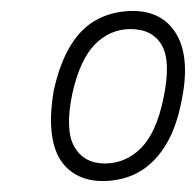

<svg xmlns="http://www.w3.org/2000/svg" viewBox="-20 -733 357 350"><path d="M167 -403Q131 -403 107 -422.5Q83 -442 76 -479Q69 -516 78 -568Q89 -618 109 -650.5Q129 -683 158 -698Q187 -713 222 -713Q277 -713 302 -670Q327 -627 311 -549Q301 -498 280.5 -466Q260 -434 231.5 -418.5Q203 -403 167 -403ZM171 -435Q209 -435 237 -463Q265 -491 278 -554Q292 -621 275 -650.5Q258 -680 218 -680Q181 -680 153.5 -652.5Q126 -625 112 -563Q98 -496 115.5 -465.5Q133 -435 171 -435Z"/></svg>

Font: Nunito Sans 10pt Condensed ExtraLight
Style: Italic
Weight: 250
Width: 3
Italic angle: -9°
Designer: Vernon Adams
Foundry: Vernon Adams
Version: Version 3.101;gftools[0.9.27]